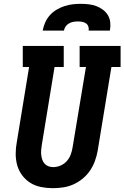

<svg xmlns="http://www.w3.org/2000/svg" viewBox="-20 -975 650 1003"><path d="M256 8Q225 8 194.5 2Q164 -4 139 -19.5Q114 -35 96 -59Q78 -83 70 -111.5Q62 -140 62 -171.5Q62 -203 68 -234L132 -625H99V-735H313V-625H265L198 -216Q196 -203 195 -190Q194 -177 195.5 -164.5Q197 -152 201 -140.5Q205 -129 213 -120Q221 -111 233 -106.5Q245 -102 258 -102Q277 -102 296 -110Q315 -118 328.5 -133Q342 -148 349 -166.5Q356 -185 359 -204L429 -625H396V-735H610V-625H562L490 -186Q485 -159 475.5 -133Q466 -107 450 -83.5Q434 -60 411.5 -41.5Q389 -23 363 -11.5Q337 0 309.5 4Q282 8 256 8ZM203 -815Q207 -837 216 -857.5Q225 -878 240 -895Q255 -912 275 -924Q295 -936 316.5 -943Q338 -950 359 -952.5Q380 -955 402 -955Q423 -955 444 -952.5Q465 -950 483.5 -943Q502 -936 518 -924Q534 -912 544 -895Q554 -878 556 -857Q558 -836 554 -815H443Q445 -826 441.5 -836.5Q438 -847 429 -853Q420 -859 409 -861Q398 -863 387 -863Q375 -863 363.5 -861Q352 -859 341 -853Q330 -847 323 -837Q316 -827 314 -815Z"/></svg>

Font: Iosevka Slab XBdEx
Style: Italic
Weight: 800
Width: 7
Italic angle: -9°
Monospace: yes
Designer: Belleve Invis
Foundry: Belleve Invis
Version: Version 11.1.1; ttfautohint (v1.8.3)